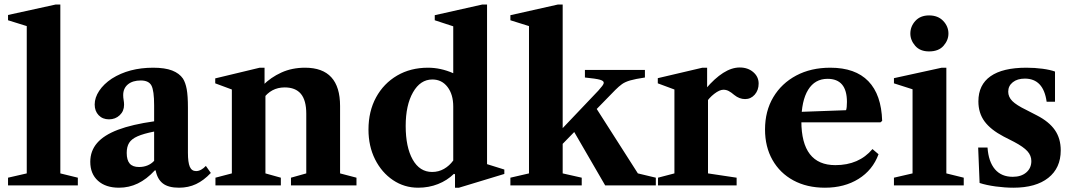

<svg xmlns="http://www.w3.org/2000/svg" viewBox="-20 -842 4877 872"><path d="M16.5 0V-35L101.5 -54.5V-723.5L16.5 -750V-774L233 -821.5H254V-54.5L333.5 -35V0Z M520.5 10.5Q460 10.5 425 -21Q390 -52.5 390 -107Q390 -156.5 421 -192.5Q452 -228.5 516.2 -252.8Q580.5 -277 680 -291V-363.5Q680 -430.5 667.8 -453.5Q655.5 -476.5 619.5 -476.5Q582.5 -476.5 561 -458.8Q539.5 -441 539.5 -410Q539.5 -399 541.5 -387.8Q543.5 -376.5 543.5 -366Q543.5 -337.5 523.8 -318.8Q504 -300 475 -300Q446 -300 428 -318.8Q410 -337.5 410 -367.5Q410 -398.5 430.5 -429.5Q451 -460.5 488 -485Q566 -534.5 675.5 -534.5Q729 -534.5 761.8 -521.8Q794.5 -509 811 -485Q822.5 -466.5 828 -437Q833.5 -407.5 833.5 -352.5V-148.5Q833.5 -104.5 842 -84.8Q850.5 -65 870.5 -65Q893 -65 915 -88.5L937.5 -56.5Q905.5 -22.5 870.5 -6Q835.5 10.5 793 10.5Q744.5 10.5 719.5 -9Q694.5 -28.5 687 -68H683Q646 -28 606 -8.8Q566 10.5 520.5 10.5ZM611.5 -83.5Q632 -83.5 649.5 -90.5Q667 -97.5 680 -111.5V-244.5Q632 -235 604.8 -223Q577.5 -211 566.5 -193.2Q555.5 -175.5 555.5 -147.5Q555.5 -115 569 -99.2Q582.5 -83.5 611.5 -83.5Z M1301.5 0V-35L1371 -54.5V-325.5Q1371 -386.5 1346.5 -415.8Q1322 -445 1273 -445Q1211 -445 1174 -392V-454.5Q1209.5 -490.5 1257.8 -512.5Q1306 -534.5 1365.5 -534.5Q1524.5 -534.5 1524.5 -360.5V-54.5L1599 -35V0ZM958.5 0V-35L1033 -54.5V-435.5L957.5 -463.5V-486L1159.5 -534.5H1181.5V-450L1185.5 -445V-54.5L1255.5 -35V0Z M1879 10.5Q1816 10.5 1764.8 -24Q1713.5 -58.5 1683.5 -118.2Q1653.5 -178 1653.5 -253.5Q1653.5 -336.5 1688 -399.8Q1722.5 -463 1783.5 -498.8Q1844.5 -534.5 1924 -534.5Q1981.5 -534.5 2038.5 -509.5V-722.5L1954.5 -750V-773L2170.5 -821.5H2192V-96.5L2270.5 -72V-52L2064.5 10.5H2046.5V-50.5L2041.5 -52.5Q2011 -22.5 1969.2 -6Q1927.5 10.5 1879 10.5ZM1942.5 -61Q1972 -61 1996.5 -75Q2021 -89 2038.5 -113V-358Q2038.5 -413 2012.5 -447Q1986.5 -481 1943.5 -481Q1889 -481 1855.8 -422.8Q1822.5 -364.5 1822.5 -270Q1822.5 -174 1854.2 -117.5Q1886 -61 1942.5 -61Z M2298 0V-35L2382.5 -54.5V-723.5L2298 -750V-773L2514 -821.5H2535.5V-54.5L2622 -35V0ZM2728.5 0 2585 -247.5 2675.5 -370 2877 -54.5 2958.5 -35V0ZM2506.5 -159 2484.5 -206.5 2697.5 -430.5Q2709 -443.5 2715.5 -452Q2722 -460.5 2722 -466.5Q2722 -475 2704.5 -480Q2687 -485 2636.5 -490V-524.5H2909V-490Q2865.5 -483.5 2842.2 -476.8Q2819 -470 2805 -460Q2791 -450 2774.5 -433.5Z M2968.5 0V-35L3043 -54.5V-435.5L2967.5 -463.5V-487L3170 -534.5H3191.5V-444L3195.5 -439.5V-54.5L3325.5 -35V0ZM3184.5 -372 3186 -439.5Q3225.5 -486 3264.2 -510.8Q3303 -535.5 3339.5 -535.5Q3376.5 -535.5 3401 -514.5Q3425.5 -493.5 3425.5 -462.5Q3425.5 -432.5 3407.8 -412.2Q3390 -392 3364 -392Q3338 -392 3315 -410.5Q3300.5 -423 3289.2 -428.8Q3278 -434.5 3265.5 -434.5Q3248 -434.5 3223.8 -415.8Q3199.5 -397 3184.5 -372Z M3726.5 10.5Q3644.5 10.5 3583.2 -22.8Q3522 -56 3488.2 -115.8Q3454.5 -175.5 3454.5 -254Q3454.5 -337.5 3492 -400.5Q3529.5 -463.5 3596.2 -499Q3663 -534.5 3751 -534.5Q3864.5 -534.5 3923.8 -473.2Q3983 -412 3986.5 -293L3979 -286.5H3547V-331.5L3822.5 -341.5Q3826.5 -352 3826.5 -379Q3826.5 -484 3738.5 -484Q3681 -484 3650.2 -434Q3619.5 -384 3619.5 -292Q3619.5 -92 3774 -92Q3881 -92 3942.5 -165L3970 -141.5Q3943.5 -69.5 3879.2 -29.5Q3815 10.5 3726.5 10.5Z M4040 0V-35L4124.5 -54.5V-436.5L4040 -463.5V-487L4257 -534.5H4278V-54.5L4357 -35V0ZM4199.5 -608.5Q4158.5 -608.5 4136.5 -634Q4114.5 -659.5 4114.5 -689.5Q4114.5 -722 4137.2 -747Q4160 -772 4199.5 -772Q4240 -772 4263.8 -747Q4287.5 -722 4287.5 -689.5Q4287.5 -659.5 4265.2 -634Q4243 -608.5 4199.5 -608.5Z M4582.5 10.5Q4544.5 10.5 4502 4.8Q4459.5 -1 4429 -11L4422.5 -172H4465Q4469.5 -107.5 4498.8 -73.2Q4528 -39 4579.5 -39Q4618 -39 4641 -58.8Q4664 -78.5 4664 -110.5Q4664 -135.5 4646.2 -155.2Q4628.5 -175 4586 -197.5L4538 -222Q4479 -253 4451.2 -291Q4423.5 -329 4423.5 -381.5Q4423.5 -457 4478.8 -495.8Q4534 -534.5 4641.5 -534.5Q4679.5 -534.5 4714.8 -529.8Q4750 -525 4771.5 -517V-380H4733.5Q4719 -485 4634.5 -485Q4600.5 -485 4579.8 -468.5Q4559 -452 4559 -425.5Q4559 -402 4577.5 -383.2Q4596 -364.5 4641.5 -342.5L4689 -318Q4744.5 -289.5 4771 -251.2Q4797.5 -213 4797.5 -159Q4797.5 -79 4741 -34.2Q4684.5 10.5 4582.5 10.5Z"/></svg>

Font: Libre Caslon Text
Style: Regular
Weight: 400
Designer: Pablo Impallari, Rodrigo Fuenzalida, Katja Schimmel
Foundry: Pablo Impallari, Rodrigo Fuenzalida
Version: Version 2.000